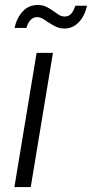

<svg xmlns="http://www.w3.org/2000/svg" viewBox="-20 -761 374 781"><path d="M38.6 0 128.9 -545.9H195.3L105 0ZM242.7 -645Q223.6 -645 208.3 -652.1Q192.9 -659.2 179.7 -668.2Q166.5 -677.2 154.8 -684.3Q143.1 -691.4 131.3 -691.4Q114.3 -691.4 103 -678.2Q91.8 -665 87.9 -647.5H39.1Q48.3 -688.5 72.5 -714.6Q96.7 -740.7 132.8 -740.7Q152.8 -740.7 167.7 -733.6Q182.6 -726.6 194.8 -717.5Q207 -708.5 218.5 -701.2Q230 -693.8 243.2 -693.8Q258.8 -693.8 268.8 -704.3Q278.8 -714.8 286.6 -737.8H334Q324.2 -694.8 299.8 -669.9Q275.4 -645 242.7 -645Z"/></svg>

Font: Inter Light
Style: Italic
Weight: 300
Italic angle: -9.3988°
Designer: Rasmus Andersson
Foundry: rsms
Version: Version 4.001;git-66647c0bb